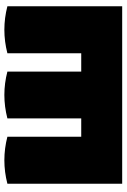

<svg xmlns="http://www.w3.org/2000/svg" viewBox="126 -692 566 858"><g transform="rotate(-90 409.0 -263.0)"><path d="M600 -513Q705 -540 810 -513V0H17V-513Q122 -540 227 -513V-183H309V-513Q414 -540 518 -513V-183H600Z"/></g></svg>

Font: Lilita One Rus
Style: Regular
Weight: 400
Designer: Juan Montoreano
Foundry: Juan Montoreano
Version: Version 1.002